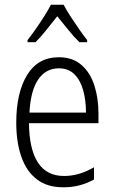

<svg xmlns="http://www.w3.org/2000/svg" viewBox="-20 -785 485 815"><path d="M230 -542Q288 -542 325.5 -509.5Q363 -477 380.5 -422.5Q398 -368 398 -303V-262H103Q104 -152 141 -95Q178 -38 252 -38Q316 -38 379 -75V-23Q350 -7 318 1.5Q286 10 248 10Q180 10 136 -24Q92 -58 70.5 -120Q49 -182 49 -264Q49 -391 95 -466.5Q141 -542 230 -542ZM230 -495Q175 -495 142.5 -448Q110 -401 105 -307H345Q345 -359 333 -402Q321 -445 295.5 -470Q270 -495 230 -495ZM250 -765Q262 -742 280.5 -713.5Q299 -685 318 -658Q337 -631 350 -615V-606H317Q294 -628 270 -658Q246 -688 223 -716Q201 -688 176.5 -657.5Q152 -627 131 -606H97V-615Q113 -635 131.5 -661.5Q150 -688 167.5 -715.5Q185 -743 196 -765Z"/></svg>

Font: Noto Sans Tamil Condensed Light
Style: Regular
Weight: 300
Width: 3
Designer: Jelle Bosma - Monotype Design Team
Foundry: Monotype Imaging Inc.
Version: Version 2.004; ttfautohint (v1.8.4.7-5d5b)